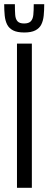

<svg xmlns="http://www.w3.org/2000/svg" viewBox="-33 -896 231 916"><path d="M48 0V-688H119V0ZM83 -741Q49 -741 29.5 -751Q10 -761 1 -779Q-8 -797 -10.5 -821.5Q-13 -846 -13 -876H38Q38 -846 39.5 -825.5Q41 -805 50.5 -794.5Q60 -784 82 -784Q104 -784 114 -794.5Q124 -805 126 -825.5Q128 -846 128 -876H178Q178 -846 175.5 -821.5Q173 -797 164 -779Q155 -761 135.5 -751Q116 -741 83 -741Z"/></svg>

Font: Saira UltraCondensed Medium
Style: Regular
Weight: 500
Width: 1
Designer: Hector Gatti with collaboration of the Omnibus-Type team
Foundry: Omnibus-Type
Version: Version 1.101